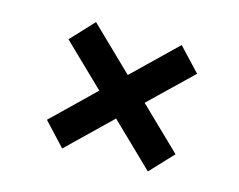

<svg xmlns="http://www.w3.org/2000/svg" viewBox="-70 -597 805 647"><g transform="rotate(15 332.5 -273.5)"><path d="M191.9 -493.7 341.3 -349.1 490.7 -493.7 565.9 -413.6 420.4 -273.4 565.9 -132.8 490.7 -52.7 341.3 -197.3 191.9 -52.7 117.2 -132.8 262.2 -273.4 117.2 -413.6Z"/></g></svg>

Font: Dhyana
Style: Bold
Weight: 700
Foundry: Vernon Adams
Version: Version 1.002; ttfautohint (v0.8.51-6076)